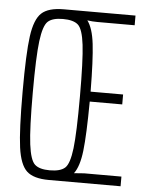

<svg xmlns="http://www.w3.org/2000/svg" viewBox="-51 -730 587 771"><g transform="rotate(5 243.0 -344.0)"><path d="M39 -344Q39 -499 48.5 -568Q58 -637 85.5 -662.5Q113 -688 175 -688H464V-649H314Q293 -649 273 -652Q295 -623 302.5 -559.5Q310 -496 311 -368H442V-328H311Q310 -193 302.5 -129Q295 -65 273 -36Q306 -39 314 -39H464V0H175Q113 0 85.5 -25.5Q58 -51 48.5 -120Q39 -189 39 -344ZM270 -344Q270 -490 262.5 -552.5Q255 -615 236.5 -632Q218 -649 175 -649Q133 -649 114.5 -632Q96 -615 88 -552Q80 -489 80 -344Q80 -199 88 -136Q96 -73 114.5 -56Q133 -39 175 -39Q218 -39 236.5 -56Q255 -73 262.5 -135.5Q270 -198 270 -344Z"/></g></svg>

Font: Saira Ultra Condensed ExLight
Style: Regular
Weight: 200
Width: 1
Designer: Hector Gatti with collaboration of the Omnibus-Type team
Foundry: Omnibus-Type
Version: Version 1.001; ttfautohint (v1.8)